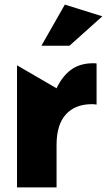

<svg xmlns="http://www.w3.org/2000/svg" viewBox="-20 -815 470 835"><path d="M386 -540Q328 -540 289.5 -512Q251 -484 226 -431L54 -531V0H226V-185Q226 -273 266.5 -317.5Q307 -362 380 -362Q392 -362 400 -360V-539Q396 -540 386 -540ZM160 -616H282L425 -744L262 -795Z"/></svg>

Font: Geom ExtraBold
Style: Bold
Weight: 800
Version: Version 1.102